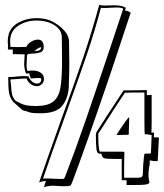

<svg xmlns="http://www.w3.org/2000/svg" viewBox="-20 -741 678 795"><path d="M237 30Q228 30 219 29Q210 28 201 28Q181 28 162 34L170 8Q153 10 142 14Q162 -45 236 -253Q289 -397 324.5 -502.5Q360 -608 391 -721Q401 -718 413 -718L453 -719Q488 -719 501 -708L497 -698Q514 -695 521 -688L459 -501L435 -429Q332 -126 278 16L277 18Q274 27 268 28.5Q262 30 252 30Q242 30 237 30ZM490 -705Q484 -710 463 -710L435 -709Q427 -708 411 -708Q400 -708 398 -709Q372 -611 341 -519.5Q310 -428 252 -267Q188 -91 158 -1Q159 -2 171 -2Q191 -2 202 -1L232 0Q244 0 245 -1L247 -5L249 -8Q293 -122 334 -241Q375 -360 436 -542L490 -704ZM49 -424Q65 -426 77 -426L98 -425Q101 -415 111 -405Q121 -395 133 -395Q144 -395 149 -403L148 -402Q151 -407 151 -414Q151 -418 141 -418Q128 -418 108 -416Q102 -428 101 -438L88 -436Q80 -457 80 -476Q80 -485 81 -494.5Q82 -504 82 -516L33 -517V-536H13V-557L12 -569Q12 -587 16 -596H15Q24 -630 57.5 -648Q91 -666 132 -666Q174 -666 206 -647Q238 -628 258 -599H257Q266 -585 266 -565V-557L267 -475Q267 -446 265 -392V-380Q261 -330 236 -301Q211 -272 148 -272Q125 -272 113 -273.5Q101 -275 85 -282V-281Q77 -283 72 -286L36 -318Q22 -335 18 -354Q14 -373 14 -422Q31 -422 49 -424ZM237 -494 236 -578V-585Q236 -618 205 -637Q174 -656 132 -656Q88 -656 55 -634Q22 -612 22 -571L23 -547L53 -546H62L89 -547Q94 -559 108.5 -568Q123 -577 137 -577Q161 -577 161 -546Q161 -530 149 -525Q137 -520 115 -519Q92 -519 92 -512Q92 -503 91 -493Q90 -483 90 -471Q90 -454 94 -447Q108 -449 115 -449Q135 -449 148.5 -440Q162 -431 162 -414Q162 -400 152.5 -392Q143 -384 133 -384Q119 -384 106.5 -393.5Q94 -403 90 -416H89Q76 -416 54 -414Q32 -412 24 -412L23 -411L26 -385Q27 -363 30 -350Q33 -337 44 -324Q47 -323 66.5 -312.5Q86 -302 128 -302Q177 -302 200 -320Q223 -338 230 -377Q237 -416 237 -494ZM123 -529Q137 -530 143.5 -533Q150 -536 151 -546Q136 -543 123 -529ZM537 25H504V5H484V-83H454Q422 -83 412.5 -85.5Q403 -88 400 -104Q397 -105 389.5 -105.5Q382 -106 379.5 -122.5Q377 -139 377 -180Q377 -188 378.5 -191.5Q380 -195 384 -201Q407 -238 492 -367H529L588 -368V-347L608 -348V-231L607 -192H618L617 -173Q620 -172 627 -172H638L633 -74H617Q617 -74 600 -77V-67Q600 -55 597 -47L595 -24Q594 -9 596.5 2Q599 13 599 16Q593 22 580.5 23.5Q568 25 537 25ZM586 -185Q581 -185 580 -184Q578 -192 578 -235V-358H535L497 -357Q455 -294 399 -206L387 -188V-177Q387 -135 392 -115V-114Q393 -113 408 -113H476Q494 -113 495 -112L494 -57V-5H547Q565 -5 568.5 -10Q572 -15 572 -34Q572 -49 573 -59V-60L575 -79Q575 -87 576 -90L578 -104Q580 -105 586 -105H596Q602 -105 604 -106H605L608 -182Q603 -182 597.5 -183.5Q592 -185 586 -185ZM512 -183 468 -182 462 -183Q465 -186 474 -201Q510 -255 514 -255L515 -254L513 -184Z"/></svg>

Font: Londrina Shadow
Style: Regular
Weight: 400
Designer: Marcelo Magalhaes
Foundry: Marcelo Magalhães
Version: Version 1.002